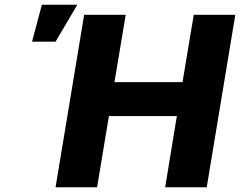

<svg xmlns="http://www.w3.org/2000/svg" viewBox="-20 -790 1013 810"><path d="M214.4 0 335 -727.5H510.3L462.9 -443.4H750L797.4 -727.5H972.7L852.1 0H676.8L726.1 -300.3H439.5L389.6 0ZM115.2 -614.3 156.7 -770H306.2L214.4 -614.3Z"/></svg>

Font: Inter Extra Bold
Style: Italic
Weight: 800
Italic angle: -9.39999°
Designer: Rasmus Andersson
Foundry: rsms
Version: Version 4.000;git-3c8e0fc